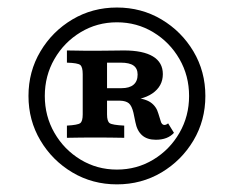

<svg xmlns="http://www.w3.org/2000/svg" viewBox="-20 -662 625 513"><path d="M292.4 -169.4Q227.1 -169.4 173.5 -201.2Q119.8 -233.1 88 -286.7Q56.1 -340.3 56.1 -405.6Q56.1 -471 88 -524.6Q119.8 -578.2 173.5 -610.1Q227.1 -641.9 292.4 -641.9Q357.8 -641.9 411.4 -610.1Q465 -578.2 496.9 -524.6Q528.7 -471 528.7 -405.6Q528.7 -340.3 496.9 -286.7Q465 -233.1 411.4 -201.2Q357.8 -169.4 292.4 -169.4ZM292.4 -208.9Q345.7 -208.9 389.6 -235.5Q433.6 -262.1 459.4 -306.9Q485.2 -351.6 485.2 -405.6Q485.2 -459.7 459.4 -504.4Q433.6 -549.2 389.6 -575.8Q345.7 -602.4 292.4 -602.4Q239.2 -602.4 195.3 -575.8Q151.3 -549.2 125.5 -504.4Q99.7 -459.7 99.7 -405.6Q99.7 -351.6 125.5 -306.9Q151.3 -262.1 195.3 -235.5Q239.2 -208.9 292.4 -208.9ZM158.8 -293.8V-326.4Q187.8 -328 194.4 -333Q201 -338 201 -356.2V-464Q201 -482.9 194.4 -488.4Q187.8 -493.8 158.8 -494.6V-527.2Q173.3 -527.2 185.6 -526.8Q197.9 -526.4 210.6 -526.4Q223.2 -526.4 238.4 -526.4Q260.2 -526.4 277.9 -526.8Q295.6 -527.2 310.9 -527.2Q362.3 -527.2 388.7 -511.2Q415.1 -495.2 415.1 -464Q415.1 -431.6 387 -412.3Q358.8 -393 306.5 -393H245.7V-426.4H304.6Q325.8 -426.4 336.7 -435.6Q347.7 -444.8 347.7 -462.8Q347.7 -479 336.8 -486.8Q325.9 -494.6 302.7 -494.6H266V-356.2Q266 -338 272.9 -333Q279.9 -328 311.9 -326.4V-293.8Q287.9 -294.2 272.7 -294.4Q257.5 -294.6 234.7 -294.6Q213.7 -294.6 196.8 -294.4Q179.8 -294.2 158.8 -293.8ZM396.4 -288.6Q373.1 -288.6 359.6 -300.6Q346.1 -312.6 341.7 -335.8L336.6 -360.5Q332.2 -379.3 324.3 -386Q316.3 -392.6 300.6 -393L299 -406.5L326.7 -403.1Q366.7 -399.4 382.3 -388.5Q397.9 -377.7 403.1 -358.6L408.7 -340.6Q410.3 -333.8 413.1 -330.9Q415.9 -328.1 419.1 -328.1Q424 -328.1 429.2 -332.4L444.8 -307.1Q428.1 -288.6 396.4 -288.6Z"/></svg>

Font: Playfair 5pt SemiExpanded Light
Style: Regular
Weight: 300
Width: 6
Designer: Claus Eggers Sørensen
Foundry: Claus Eggers Sørensen
Version: Version 2.203